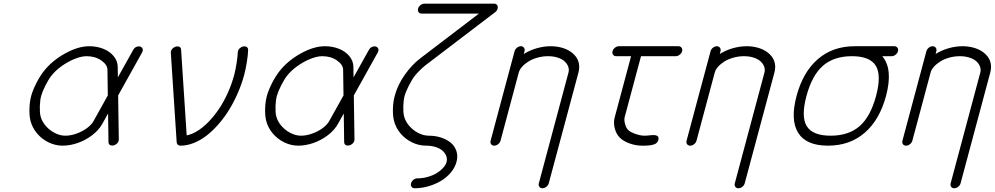

<svg xmlns="http://www.w3.org/2000/svg" viewBox="-20 -789 5388 1040"><path d="M333.5 -54Q363.5 -54 395.5 -65.7Q427.5 -77.4 451.7 -95.5Q475.8 -113.5 486.6 -133.1L564 -272.2L562 -411.6Q561.5 -438.5 528.7 -461.5Q495.8 -484.6 449 -484.6Q421.1 -484.6 385 -470.2Q348.9 -455.8 314.3 -431.2Q279.8 -406.5 257.8 -378.2Q242.7 -358.9 225.8 -325.3Q209 -291.7 202.9 -269.3Q196.8 -246.8 195.8 -213.3Q194.8 -179.7 199.5 -160.4Q206.3 -132.1 227.5 -107.4Q248.8 -82.8 277.3 -68.4Q305.9 -54 333.5 -54ZM701.7 -519Q710.9 -535.6 728 -537.6Q742.2 -539.1 749.8 -529.8Q757.8 -519.5 749.3 -504.2L619.9 -272L623.5 -34.2Q623.8 -17.6 607.9 -7.1Q593.8 2 580.8 -1.5Q567.9 -4.9 567.6 -19.5L565.4 -174.3L534.2 -118.2Q515.1 -84 479.2 -56.6Q443.4 -29.3 401.2 -14.6Q359.1 0 319.1 0Q279.3 0 242.6 -18.1Q205.8 -36.1 180.1 -67.1Q154.3 -98.1 145 -135.7Q138.4 -162.8 139.5 -200.6Q140.6 -238.3 148.9 -269.3Q157.5 -300.5 176.4 -337.9Q195.3 -375.2 216.6 -402.6Q261.5 -460 332.3 -499.3Q403.1 -538.6 463.4 -538.6Q503.9 -538.6 538.7 -525Q573.5 -511.5 595.3 -485.5Q617.2 -459.5 617.7 -426.3L618.4 -369.9Z M1268.1 -505.6Q1268.8 -522.5 1284.9 -532.2Q1299.3 -540.8 1311.9 -536.6Q1324.5 -532.5 1324 -517.6Q1323 -490 1316.9 -451.9Q1310.8 -413.8 1303 -384.5Q1289.6 -334.7 1268.7 -286.4Q1247.8 -238 1221.8 -195.6Q1195.8 -153.1 1164.4 -117.1Q1133.1 -81.1 1099.7 -55.1Q1066.4 -29.1 1029.7 -14.5Q992.9 0 957.5 0Q948.5 0 943 -5.2Q937.5 -10.5 937 -18.3L905.3 -502.9Q904.1 -519.5 919.9 -530.5Q933.6 -540 946.8 -537.1Q960 -534.4 960.9 -520L991.2 -55.7Q1018.6 -60.8 1048.2 -78.9Q1077.9 -96.9 1107.4 -126.8Q1137 -156.7 1163.5 -195.2Q1189.9 -233.6 1212.4 -282.7Q1234.9 -331.8 1249 -384.5Q1255.6 -409.4 1261.4 -445.9Q1267.1 -482.4 1268.1 -505.6Z M1610.1 -54Q1640.1 -54 1672.1 -65.7Q1704.1 -77.4 1728.3 -95.5Q1752.4 -113.5 1763.2 -133.1L1840.6 -272.2L1838.6 -411.6Q1838.1 -438.5 1805.3 -461.5Q1772.5 -484.6 1725.6 -484.6Q1697.8 -484.6 1661.6 -470.2Q1625.5 -455.8 1590.9 -431.2Q1556.4 -406.5 1534.4 -378.2Q1519.3 -358.9 1502.4 -325.3Q1485.6 -291.7 1479.5 -269.3Q1473.4 -246.8 1472.4 -213.3Q1471.4 -179.7 1476.1 -160.4Q1482.9 -132.1 1504.2 -107.4Q1525.4 -82.8 1554 -68.4Q1582.5 -54 1610.1 -54ZM1978.3 -519Q1987.5 -535.6 2004.6 -537.6Q2018.8 -539.1 2026.4 -529.8Q2034.4 -519.5 2025.9 -504.2L1896.5 -272L1900.1 -34.2Q1900.4 -17.6 1884.5 -7.1Q1870.4 2 1857.4 -1.5Q1844.5 -4.9 1844.2 -19.5L1842 -174.3L1810.8 -118.2Q1791.7 -84 1755.9 -56.6Q1720 -29.3 1677.9 -14.6Q1635.7 0 1595.7 0Q1555.9 0 1519.2 -18.1Q1482.4 -36.1 1456.7 -67.1Q1430.9 -98.1 1421.6 -135.7Q1415 -162.8 1416.1 -200.6Q1417.2 -238.3 1425.5 -269.3Q1434.1 -300.5 1453 -337.9Q1471.9 -375.2 1493.2 -402.6Q1538.1 -460 1608.9 -499.3Q1679.7 -538.6 1740 -538.6Q1780.5 -538.6 1815.3 -525Q1850.1 -511.5 1871.9 -485.5Q1893.8 -459.5 1894.3 -426.3L1895 -369.9Z M2655.5 -769.3Q2667 -769.3 2672.7 -761.5Q2678.5 -753.7 2675.3 -742.2Q2672.4 -730.7 2661.9 -722.9L2283.2 -434.3Q2271.5 -425.3 2253.9 -407.8Q2236.3 -390.4 2226.8 -378.2Q2211.7 -358.9 2194.7 -325.3Q2177.7 -291.7 2171.6 -269.3Q2165.5 -246.8 2164.6 -213.3Q2163.6 -179.7 2168.5 -160.4Q2175.3 -132.1 2196.5 -107.4Q2217.8 -82.8 2246.3 -68.4Q2274.9 -54 2302.5 -54Q2338.6 -54 2369.8 -43.7Q2400.9 -33.4 2422.4 -15.3Q2443.8 2.9 2452.5 30Q2461.2 57.1 2452.6 88.4Q2444.1 119.6 2421 146.7Q2397.9 173.8 2366.7 192Q2335.4 210.2 2298.8 220.5Q2262.2 230.7 2226.1 230.7Q2215.1 230.7 2209.4 222.8Q2203.6 214.8 2206.5 203.9Q2209.5 192.9 2219.5 184.9Q2229.5 177 2240.5 177Q2270 177 2298.1 168.9Q2326.2 160.9 2346.6 148.1Q2366.9 135.3 2380.9 119.6Q2394.8 104 2398.9 88.4Q2403.1 72.8 2397.6 57.1Q2392.1 41.5 2378.5 28.7Q2365 15.9 2341.3 7.9Q2317.6 0 2288.1 0Q2248.3 0 2211.4 -18.1Q2174.6 -36.1 2148.8 -67.1Q2123 -98.1 2113.8 -135.7Q2107.2 -163.1 2108.4 -200.7Q2109.6 -238.3 2117.9 -269.3Q2133.8 -328.9 2172.2 -383.4Q2210.7 -438 2256.6 -473.1L2574.2 -715.3H2264.2Q2253.2 -715.3 2247.4 -723.3Q2241.7 -731.2 2244.6 -742.2Q2247.6 -753.2 2257.7 -761.2Q2267.8 -769.3 2278.8 -769.3Z M2898.7 203.9 3059.3 -396.2Q3063.5 -411.9 3058 -427.5Q3052.5 -443.1 3038.9 -455.9Q3025.4 -468.8 3001.7 -476.7Q2978 -484.6 2948.5 -484.6Q2918.9 -484.6 2890.9 -476.7Q2862.8 -468.8 2842.4 -455.9Q2822 -443.1 2808.1 -427.5Q2794.2 -411.9 2790 -396.2L2691.2 -26.9Q2688.2 -15.9 2678.1 -7.9Q2668 0 2657 0Q2646 0 2640.3 -7.9Q2634.5 -15.9 2637.5 -26.9Q2658.9 -107.7 2702.3 -269.2Q2745.6 -430.7 2767.3 -511.5Q2770.3 -522.5 2780.3 -530.5Q2790.3 -538.6 2801.3 -538.6Q2812.3 -538.6 2818.1 -530.5Q2824 -522.5 2821 -511.5L2817.1 -496.6Q2849.1 -516.6 2887.2 -527.6Q2925.3 -538.6 2962.9 -538.6Q2991.7 -538.6 3017.7 -532.1Q3043.7 -525.6 3064.1 -513.3Q3084.5 -501 3098.1 -483.5Q3111.8 -466.1 3115.8 -444.1Q3119.9 -422.1 3113.3 -396.2L2952.4 203.9Q2949.5 214.8 2939.3 222.8Q2929.2 230.7 2918.2 230.7Q2907.2 230.7 2901.5 222.8Q2895.8 214.8 2898.7 203.9Z M3471.4 -54Q3477.5 -54 3486.1 -54.7Q3494.6 -55.4 3501.5 -56.2Q3508.3 -56.9 3516 -57.3Q3523.7 -57.6 3529.2 -56.8Q3534.7 -55.9 3539.2 -53.7Q3543.7 -51.5 3545.7 -46.8Q3547.6 -42 3546.9 -34.9Q3546.1 -27.6 3542.4 -22Q3538.6 -16.4 3534.1 -12.7Q3529.5 -9 3521.5 -6.5Q3513.4 -3.9 3507.4 -2.7Q3501.5 -1.5 3491.2 -0.9Q3481 -0.2 3475.6 -0.1Q3470.2 0 3460.2 0Q3458 0 3457 0Q3423.8 0 3390.4 -12Q3356.9 -23.9 3337.6 -43Q3317.9 -62.5 3309.9 -93.4Q3302 -124.3 3309.8 -153.8L3398.4 -484.6H3317.6Q3306.6 -484.6 3300.8 -492.6Q3294.9 -500.5 3297.9 -511.5Q3300.8 -522.5 3310.9 -530.5Q3321 -538.6 3332 -538.6H3655Q3666 -538.6 3671.9 -530.5Q3677.7 -522.5 3674.8 -511.5Q3671.9 -500.5 3661.7 -492.6Q3651.6 -484.6 3640.6 -484.6H3452.1L3363.5 -153.8Q3359.9 -139.9 3365.5 -118.2Q3371.1 -96.4 3382.3 -85.2Q3394 -73.5 3421.6 -63.7Q3449.2 -54 3471.4 -54Z M3960.2 203.9 4120.8 -396.2Q4125 -411.9 4119.5 -427.5Q4114 -443.1 4100.5 -455.9Q4086.9 -468.8 4063.2 -476.7Q4039.6 -484.6 4010 -484.6Q3980.5 -484.6 3952.4 -476.7Q3924.3 -468.8 3903.9 -455.9Q3883.5 -443.1 3869.6 -427.5Q3855.7 -411.9 3851.6 -396.2L3752.7 -26.9Q3749.8 -15.9 3739.6 -7.9Q3729.5 0 3718.5 0Q3707.5 0 3701.8 -7.9Q3696 -15.9 3699 -26.9Q3720.5 -107.7 3763.8 -269.2Q3807.1 -430.7 3828.9 -511.5Q3831.8 -522.5 3841.8 -530.5Q3851.8 -538.6 3862.8 -538.6Q3873.8 -538.6 3879.6 -530.5Q3885.5 -522.5 3882.6 -511.5L3878.7 -496.6Q3910.6 -516.6 3948.7 -527.6Q3986.8 -538.6 4024.4 -538.6Q4053.2 -538.6 4079.2 -532.1Q4105.2 -525.6 4125.6 -513.3Q4146 -501 4159.7 -483.5Q4173.3 -466.1 4177.4 -444.1Q4181.4 -422.1 4174.8 -396.2L4013.9 203.9Q4011 214.8 4000.9 222.8Q3990.7 230.7 3979.7 230.7Q3968.8 230.7 3963 222.8Q3957.3 214.8 3960.2 203.9Z M4758.8 -484.6Q4818.4 -415.8 4779.3 -269.3Q4744.6 -139.6 4663.8 -69.8Q4583 0 4464.8 0Q4346.7 0 4303.3 -69.8Q4260 -139.6 4294.7 -269.3Q4329.3 -398.9 4410.2 -468.8Q4491 -538.6 4609.1 -538.6H4824.5Q4835.4 -538.6 4841.2 -530.5Q4846.9 -522.5 4844 -511.5Q4841.1 -500.5 4831.1 -492.6Q4821 -484.6 4810.1 -484.6ZM4438 -433.2Q4378.7 -381.8 4348.4 -269.3Q4318.1 -156.7 4350.1 -105.3Q4382.1 -54 4479.2 -54Q4576.4 -54 4635.7 -105.3Q4695.1 -156.7 4725.3 -269.3Q4755.6 -381.8 4723.6 -433.2Q4691.7 -484.6 4594.5 -484.6Q4497.3 -484.6 4438 -433.2Z M5129.4 203.9 5290 -396.2Q5294.2 -411.9 5288.7 -427.5Q5283.2 -443.1 5269.7 -455.9Q5256.1 -468.8 5232.4 -476.7Q5208.7 -484.6 5179.2 -484.6Q5149.7 -484.6 5121.6 -476.7Q5093.5 -468.8 5073.1 -455.9Q5052.7 -443.1 5038.8 -427.5Q5024.9 -411.9 5020.8 -396.2L4921.9 -26.9Q4918.9 -15.9 4908.8 -7.9Q4898.7 0 4887.7 0Q4876.7 0 4871 -7.9Q4865.2 -15.9 4868.2 -26.9Q4889.6 -107.7 4933 -269.2Q4976.3 -430.7 4998 -511.5Q5001 -522.5 5011 -530.5Q5021 -538.6 5032 -538.6Q5043 -538.6 5048.8 -530.5Q5054.7 -522.5 5051.8 -511.5L5047.9 -496.6Q5079.8 -516.6 5117.9 -527.6Q5156 -538.6 5193.6 -538.6Q5222.4 -538.6 5248.4 -532.1Q5274.4 -525.6 5294.8 -513.3Q5315.2 -501 5328.9 -483.5Q5342.5 -466.1 5346.6 -444.1Q5350.6 -422.1 5344 -396.2L5183.1 203.9Q5180.2 214.8 5170 222.8Q5159.9 230.7 5148.9 230.7Q5137.9 230.7 5132.2 222.8Q5126.5 214.8 5129.4 203.9Z"/></svg>

Font: Tecnico
Style: FinoInclinado
Weight: 400
Italic angle: -15°
Version: Version 1.3